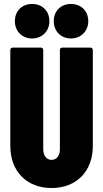

<svg xmlns="http://www.w3.org/2000/svg" viewBox="-20 -940 520 968"><path d="M142 -746C192 -746 229 -783 229 -833C229 -885 193 -920 142 -920C91 -920 55 -885 55 -833C55 -783 91 -746 142 -746ZM338 -746C388 -746 425 -783 425 -833C425 -885 389 -920 338 -920C287 -920 251 -885 251 -833C251 -783 287 -746 338 -746ZM240 8C365 8 448 -76 448 -204V-688C448 -695 443 -700 436 -700H294C287 -700 282 -695 282 -688V-188C282 -156 266 -134 240 -134C214 -134 198 -156 198 -188V-688C198 -695 193 -700 186 -700H44C37 -700 32 -695 32 -688V-204C32 -76 115 8 240 8Z"/></svg>

Font: Barlow Condensed ExtraBold
Style: Regular
Weight: 800
Width: 3
Designer: Jeremy Tribby
Foundry: Tribby Type
Version: Version 1.422;hotconv 1.0.109;makeotfexe 2.5.65596